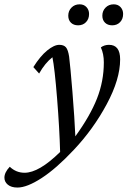

<svg xmlns="http://www.w3.org/2000/svg" viewBox="-150 -632 588 875"><path d="M206.1 -516.6Q185.5 -516.6 173.3 -528.6Q161.1 -540.5 161.1 -560.5Q161.1 -582.5 175.8 -597.4Q190.4 -612.3 212.9 -612.3Q232.4 -612.3 244.1 -599.6Q255.9 -586.9 255.9 -568.4Q255.9 -545.4 241.9 -531Q228 -516.6 206.1 -516.6ZM361.3 -516.6Q340.8 -516.6 328.6 -528.6Q316.4 -540.5 316.4 -560.5Q316.4 -582.5 331.1 -597.4Q345.7 -612.3 368.2 -612.3Q387.7 -612.3 399.4 -599.6Q411.1 -586.9 411.1 -568.4Q411.1 -545.4 397.2 -531Q383.3 -516.6 361.3 -516.6ZM-70.3 222.7Q-98.6 222.7 -114.3 209.7Q-129.9 196.8 -129.9 177.7Q-129.9 153.8 -105.5 127.9Q-76.7 155.3 -38.1 155.3Q27.8 155.3 124 60.5Q121.1 -46.4 110.1 -184.1Q99.1 -321.8 88.9 -371.1Q55.2 -344.7 28.3 -296.9L2 -326.2Q33.2 -376 64.9 -401.9Q96.7 -427.7 120.1 -427.7Q140.6 -427.7 150.4 -416.5Q160.2 -405.3 165 -374Q170.4 -332 180.2 -211.9Q189.9 -91.8 193.4 -10.7Q260.7 -103.5 292 -182.9Q323.2 -262.2 323.2 -347.7Q323.2 -386.7 309.6 -416Q325.7 -427.7 346.7 -427.7Q397.5 -427.7 397.5 -361.3Q397.5 -271 336.4 -157.2Q275.4 -43.5 186.5 50.8Q106.4 136.2 39.8 179.4Q-26.9 222.7 -70.3 222.7Z"/></svg>

Font: Crimson Pro
Style: Italic
Weight: 400
Italic angle: -12°
Designer: Jacques Le Bailly
Foundry: Baron von Fonthausen
Version: Version 1.003